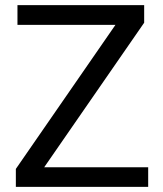

<svg xmlns="http://www.w3.org/2000/svg" viewBox="-20 -731 639 751"><path d="M152.8 -76.7H559.6V0H42V-70.3L431.6 -633.8H48.3V-710.9H543.9V-642.1Z"/></svg>

Font: APIMedia Roboto
Style: Regular
Weight: 400
Designer: Google
Version: Version 2.137; 2017